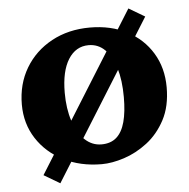

<svg xmlns="http://www.w3.org/2000/svg" viewBox="-52 -700 813 827"><g transform="rotate(-5 354.5 -286.5)"><path d="M361.3 8.8Q268.6 8.8 195.8 -28.3Q123 -65.4 81.5 -129.9Q40 -194.3 40 -276.4Q40 -365.2 81.1 -434.1Q122.1 -502.9 194.8 -542.5Q267.6 -582 360.4 -582Q451.2 -582 520.5 -545.9Q589.8 -509.8 628.9 -445.3Q668 -380.9 668 -296.9Q668 -214.8 637.2 -156.7Q606.4 -98.6 558.6 -62Q510.7 -25.4 458 -8.3Q405.3 8.8 361.3 8.8ZM367.2 -76.2Q407.2 -76.2 432.1 -98.1Q457 -120.1 468.8 -163.6Q480.5 -207 480.5 -270.5Q480.5 -343.8 464.4 -396.5Q448.2 -449.2 418.9 -478Q389.6 -506.8 348.6 -506.8Q293 -506.8 260.7 -455.6Q228.5 -404.3 228.5 -311.5Q228.5 -242.2 246.1 -189Q263.7 -135.7 294.9 -106Q326.2 -76.2 367.2 -76.2ZM175.8 75.2 106.4 34.2 533.2 -649.4 602.5 -608.4Z"/></g></svg>

Font: Crimson Pro Black
Style: Regular
Weight: 900
Designer: Jacques Le Bailly
Foundry: Baron von Fonthausen
Version: Version 1.003